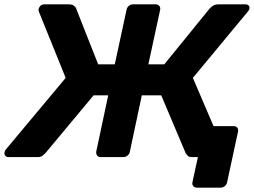

<svg xmlns="http://www.w3.org/2000/svg" viewBox="-25 -720 1166 880"><path d="M877 140Q867 140 861 133Q855 126 857 115L882 0H860L840 -142H1046Q1057 -142 1062.5 -135Q1068 -128 1066 -117L1016 115Q1014 126 1005.5 133Q997 140 986 140ZM1101 -700Q1111 -700 1115.5 -693.5Q1120 -687 1118 -679Q1116 -673 1111 -667L859 -363L1000 -34Q1002 -29 1000 -23Q998 -13 990 -6.5Q982 0 973 0H855Q841 0 835 -6.5Q829 -13 826 -18L714 -283H625L570 -24Q568 -14 559.5 -7Q551 0 541 0H436Q426 0 420.5 -7Q415 -14 416 -25L471 -283H404L183 -18Q178 -13 170 -6.5Q162 0 148 0H14Q4 0 -1 -6.5Q-6 -13 -4 -23Q-3 -25 -2 -28.5Q-1 -32 1 -34L276 -363L153 -667Q151 -673 152 -679Q154 -687 160.5 -693.5Q167 -700 177 -700H291Q305 -700 313 -694.5Q321 -689 324 -681L425 -425H501L555 -675Q557 -686 565.5 -693Q574 -700 584 -700H689Q699 -700 705 -693Q711 -686 709 -675L655 -425H728L936 -681Q943 -689 952.5 -694.5Q962 -700 977 -700Z"/></svg>

Font: Rubik SemiBold
Style: Italic
Weight: 600
Italic angle: -12°
Designer: Hubert and Fischer
Foundry: Hubert and Fischer
Version: Version 2.300;gftools[0.9.30]